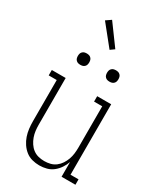

<svg xmlns="http://www.w3.org/2000/svg" viewBox="-235 -1045 970 1140"><g transform="rotate(30 250.0 -474.5)"><path d="M237 8Q212 8 187.5 1.5Q163 -5 143.5 -20.5Q124 -36 110 -57Q96 -78 88 -101.5Q80 -125 77 -150Q74 -175 74 -200V-483H19V-520H114V-200Q114 -179 116.5 -158.5Q119 -138 126 -118.5Q133 -99 144.5 -81.5Q156 -64 172.5 -51.5Q189 -39 209 -34Q229 -29 250 -29Q271 -29 291 -34Q311 -39 327.5 -51.5Q344 -64 355.5 -81.5Q367 -99 374 -118.5Q381 -138 383.5 -158.5Q386 -179 386 -200V-483H330V-520H426V-37H481V0H386V-101Q378 -78 364 -57Q350 -36 330.5 -20.5Q311 -5 286.5 1.5Q262 8 237 8ZM350 -631Q342 -631 334.5 -633Q327 -635 321 -641Q315 -647 313 -654.5Q311 -662 311 -670Q311 -678 313 -685.5Q315 -693 321 -699Q327 -705 334.5 -707Q342 -709 350 -709Q358 -709 365.5 -707Q373 -705 379 -699Q385 -693 387 -685.5Q389 -678 389 -670Q389 -662 387 -654.5Q385 -647 379 -641Q373 -635 365.5 -633Q358 -631 350 -631ZM150 -631Q142 -631 134.5 -633Q127 -635 121 -641Q115 -647 113 -654.5Q111 -662 111 -670Q111 -678 113 -685.5Q115 -693 121 -699Q127 -705 134.5 -707Q142 -709 150 -709Q158 -709 165.5 -707Q173 -705 179 -699Q185 -693 187 -685.5Q189 -678 189 -670Q189 -662 187 -654.5Q185 -647 179 -641Q173 -635 165.5 -633Q158 -631 150 -631ZM256 -795 145 -933 180 -957 284 -815Z"/></g></svg>

Font: Iosevka Curly Slab Extralight
Style: Regular
Weight: 200
Monospace: yes
Designer: Belleve Invis
Foundry: Belleve Invis
Version: Version 22.1.2; ttfautohint (v1.8.4)